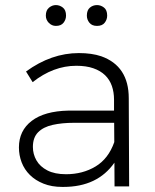

<svg xmlns="http://www.w3.org/2000/svg" viewBox="-20 -734 612 756"><path d="M229.5 2H225Q183.5 2 151.5 -10.8Q119.5 -23.5 97.8 -45Q76 -66.5 65.2 -94.8Q54.5 -123 54.5 -153.5Q54.5 -219.5 104.8 -258Q155 -296.5 249.5 -298.5H429V-341.5Q429 -371 420.5 -395.5Q412 -420 393.8 -437.8Q375.5 -455.5 347.5 -465.2Q319.5 -475 280.5 -475Q190 -475 108.5 -410.5L82.5 -452.5Q182 -525 290.5 -525Q341.5 -525 378.5 -512.5Q487 -474 487 -347L488.5 0H431L430.5 -93.5Q364 2 229.5 2ZM240 -48Q305.5 -48 356.2 -78.5Q407 -109 430 -174.5L429.5 -250.5H272Q224 -250.5 187.2 -242.2Q150.5 -234 130 -213.2Q109.5 -192.5 109.5 -155.5Q109.5 -127 123.5 -102.5Q137.5 -78 166.5 -63Q195.5 -48 240 -48ZM200 -632Q184 -632 172.2 -644Q160.5 -656 160.5 -672.5Q160.5 -693.5 173 -703.8Q185.5 -714 200 -714Q215 -714 227.5 -704.2Q240 -694.5 240 -672.5Q240 -657 230.2 -644.5Q220.5 -632 200 -632ZM362 -632Q342 -632 332 -644.5Q322 -657 322 -672.5Q322 -694 334 -704Q346 -714 362 -714Q377 -714 389.5 -704.2Q402 -694.5 402 -672.5Q402 -657 392.2 -644.5Q382.5 -632 362 -632Z"/></svg>

Font: Argentum Novus Light
Style: Regular
Weight: 300
Designer: Julieta Ulanovsky (font) & Cristiano Sobral (main changes)
Foundry: Julieta Ulanovsky (font) & Cristiano Sobral (main changes)
Version: Version 3.00;November 27, 2020;FontCreator 13.0.0.2655 64-bi